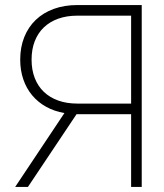

<svg xmlns="http://www.w3.org/2000/svg" viewBox="-20 -740 651 760"><path d="M283 -288H286H499V0H541V-720H286Q234.5 -720 192.8 -704.8Q151 -689.5 121.5 -661.2Q92 -633 76 -593Q60 -553 60 -504Q60 -461.5 72.3 -425.8Q84.5 -390 107.3 -362.8Q130 -335.5 162.3 -317.5Q194.5 -299.5 235 -292.5L40 0H90.5ZM499 -330H286Q244 -330 210.5 -342Q177 -354 153.5 -376.5Q130 -399 117.5 -431.2Q105 -463.5 105 -504Q105 -544.5 117.5 -576.8Q130 -609 153.5 -631.5Q177 -654 210.5 -666Q244 -678 286 -678H499Z"/></svg>

Font: Vela Sans ExtLt
Style: Regular
Weight: 200
Designer: Principal design: Mikhail Sharanda - project Manrope.
Design modification: Ravid Balaliev
Foundry: Mikhail Sharanda
Version: Version 1.001